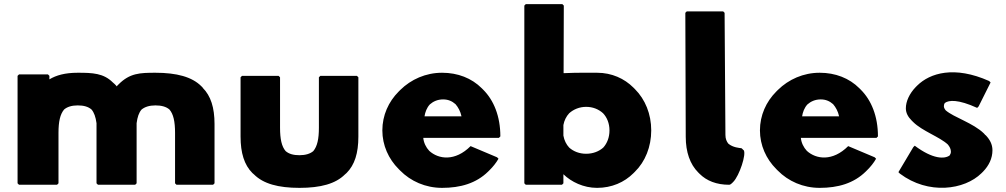

<svg xmlns="http://www.w3.org/2000/svg" viewBox="-20 -887 4868 929"><path d="M256 7 263 0V-244C263 -299 271 -334 290 -357C305 -370 327 -377 356 -377C385 -377 407 -371 423 -357C435 -343 443 -321 447 -291V0L454 7H634L641 0V-291C645 -321 652 -342 665 -357C681 -370 703 -377 732 -377C761 -377 784 -371 800 -357C819 -335 827 -299 827 -244V0L834 7H1011L1018 0V-287C1018 -366 1000 -423 961 -462V-463L954 -470C909 -515 835 -535 732 -535C656 -535 608 -533 554 -479L547 -472C546 -471 547 -471 545 -469C543 -472 539 -476 535 -480L534 -481L526 -488C481 -533 428 -535 356 -535C295 -535 252 -523 219 -503V-520L212 -527H72L65 -520V0L72 7Z M1335 -513 1328 -520H1151L1144 -513V-226C1144 -147 1162 -89 1201 -50L1209 -43C1254 2 1326 22 1429 22C1532 22 1604 2 1649 -43L1657 -50C1696 -89 1714 -146 1714 -226V-513L1707 -520H1530L1523 -513V-269C1523 -214 1515 -179 1496 -156C1481 -143 1458 -136 1429 -136C1400 -136 1378 -142 1362 -156C1343 -178 1335 -214 1335 -269Z M2034 -324C2037 -344 2045 -366 2060 -382C2076 -396 2097 -406 2124 -406C2148 -406 2167 -398 2184 -383C2197 -368 2208 -348 2213 -324ZM2257 -180C2182 -105 2102 -116 2057 -157C2041 -174 2030 -197 2028 -220H2394L2401 -227C2401 -325 2369 -402 2318 -453L2311 -460C2262 -509 2195 -535 2119 -535C2040 -535 1969 -503 1917 -452L1916 -451L1909 -444C1860 -395 1830 -329 1830 -256C1830 -184 1860 -118 1909 -69L1916 -62C1967 -10 2039 22 2119 22C2208 22 2284 0 2342 -57L2343 -58L2350 -65C2365 -80 2380 -98 2392 -119L2385 -126Z M2929 -256C2929 -223 2918 -194 2899 -173C2879 -155 2850 -143 2816 -143C2784 -143 2755 -154 2734 -173C2720 -188 2710 -208 2706 -231V-282C2710 -304 2720 -324 2734 -339C2755 -358 2784 -370 2816 -370C2848 -370 2876 -359 2898 -339C2917 -319 2929 -290 2929 -256ZM2517 0 2524 7H2699L2706 0V-44C2744 -7 2803 22 2869 22C2940 22 3001 -5 3045 -49L3052 -56C3102 -105 3131 -177 3131 -256C3131 -335 3102 -406 3052 -456L3045 -463C3001 -507 2940 -535 2869 -535C2840 -535 2774 -536 2707 -533L2708 -860L2701 -867H2524L2517 -860Z M3508 7C3512 7 3517 4 3521 0L3528 -7C3557 -36 3593 -143 3578 -161H3577L3570 -168C3569 -169 3568 -170 3566 -170C3559 -171 3526 -173 3504 -192C3496 -202 3490 -215 3490 -234L3486 -825L3479 -832H3303L3296 -825L3298 -225C3298 -151 3319 -92 3358 -53L3365 -46C3399 -12 3447 7 3508 7Z M3861 -324C3864 -344 3872 -366 3887 -382C3903 -396 3924 -406 3951 -406C3975 -406 3994 -398 4011 -383C4024 -368 4035 -348 4040 -324ZM4084 -180C4009 -105 3929 -116 3884 -157C3868 -174 3857 -197 3855 -220H4221L4228 -227C4228 -325 4196 -402 4145 -453L4138 -460C4089 -509 4022 -535 3946 -535C3867 -535 3796 -503 3744 -452L3743 -451L3736 -444C3687 -395 3657 -329 3657 -256C3657 -184 3687 -118 3736 -69L3743 -62C3794 -10 3866 22 3946 22C4035 22 4111 0 4169 -57L4170 -58L4177 -65C4192 -80 4207 -98 4219 -119L4212 -126Z M4406 -182 4399 -175 4327 -54 4334 -47C4472 57 4647 32 4729 -49L4730 -50L4737 -57C4765 -86 4782 -121 4782 -160C4782 -189 4769 -212 4750 -232L4749 -233H4748L4741 -241C4689 -292 4595 -319 4556 -353C4551 -359 4547 -366 4547 -373C4547 -378 4548 -384 4552 -389C4571 -403 4616 -407 4708 -365L4715 -372L4773 -488L4766 -495C4598 -570 4480 -534 4418 -473L4411 -466C4380 -434 4363 -396 4363 -363C4363 -340 4374 -321 4391 -304L4398 -297C4442 -253 4526 -225 4566 -188C4575 -177 4581 -166 4581 -153C4581 -147 4579 -141 4575 -135C4551 -117 4494 -116 4406 -182Z"/></svg>

Font: Hussar Woodtype
Style: Blk
Weight: 900
Foundry: Cannot Into Space Fonts
Version: Version 1.07